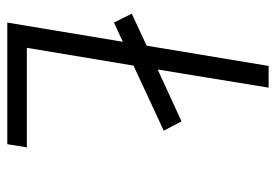

<svg xmlns="http://www.w3.org/2000/svg" viewBox="-138 -638 775 540"><g transform="rotate(90 250.0 -367.5)"><path d="M43 0 97 -325 43 -300 18 -350 108 -392 165 -735H226L175 -423L321 -490L347 -440L164 -355L114 -55H394L385 0Z"/></g></svg>

Font: Iosevka Curly Light Oblique
Style: Regular
Weight: 300
Italic angle: -9°
Monospace: yes
Designer: Belleve Invis
Foundry: Belleve Invis
Version: Version 11.1.0; ttfautohint (v1.8.3)